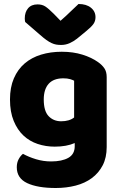

<svg xmlns="http://www.w3.org/2000/svg" viewBox="-20 -760 607 961"><path d="M289 -501Q346 -501 392.5 -486.5Q439 -472 471 -449Q491 -435 502.5 -418Q514 -401 514 -374V-24Q514 29 494 67.5Q474 106 439.5 131.5Q405 157 358.5 169Q312 181 259 181Q168 181 116 156.5Q64 132 64 77Q64 54 73.5 36.5Q83 19 95 10Q124 26 160.5 37Q197 48 236 48Q290 48 322 30Q354 12 354 -28V-44Q313 -26 254 -26Q209 -26 168.5 -39.5Q128 -53 97.5 -81.5Q67 -110 48.5 -155Q30 -200 30 -262Q30 -323 49.5 -368Q69 -413 103.5 -442.5Q138 -472 185.5 -486.5Q233 -501 289 -501ZM351 -356Q344 -360 330.5 -364Q317 -368 297 -368Q248 -368 223.5 -340.5Q199 -313 199 -262Q199 -204 223.5 -178.5Q248 -153 286 -153Q327 -153 351 -172ZM283 -656Q316 -685 335 -704Q354 -723 373 -740Q412 -740 435 -721.5Q458 -703 458 -674Q458 -654 447 -639Q436 -624 410 -603L365 -566Q347 -552 327.5 -543.5Q308 -535 286 -535Q272 -535 261 -537Q250 -539 238 -544.5Q226 -550 212 -560Q198 -570 180 -586L106 -650Q105 -655 104.5 -659Q104 -663 104 -668Q104 -699 120.5 -718.5Q137 -738 168 -738Q191 -738 207 -727.5Q223 -717 249 -691Z"/></svg>

Font: Baloo Tammudu
Style: Regular
Weight: 400
Designer: Omkar Shende and Ek Type
Foundry: Ek Type
Version: Version 1.007;PS 1.000;hotconv 1.0.88;makeotf.lib2.5.647800